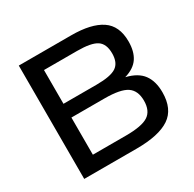

<svg xmlns="http://www.w3.org/2000/svg" viewBox="-148 -824 990 980"><g transform="rotate(-30 347.0 -334.0)"><path d="M79 0V-668H388Q505 -668 565.5 -627.5Q626 -587 626 -495Q626 -436 601.5 -399Q577 -362 520 -345Q587 -329 616.5 -289Q646 -249 646 -184Q646 -85 582.5 -42.5Q519 0 388 0ZM179 -385H374Q457 -385 490 -407Q523 -429 523 -484Q523 -540 490 -562Q457 -584 374 -584H179ZM179 -85H374Q468 -85 505.5 -109.5Q543 -134 543 -194Q543 -253 505.5 -278.5Q468 -304 374 -304H179Z"/></g></svg>

Font: Gantari Medium
Style: Regular
Weight: 500
Designer: Anugrah Pasau
Foundry: Lafontype
Version: Version 1.000; ttfautohint (v1.8.4.7-5d5b)